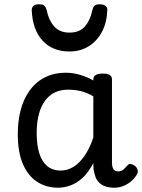

<svg xmlns="http://www.w3.org/2000/svg" viewBox="-20 -858 664 895"><path d="M250 17Q195 17 152.5 -11Q110 -39 86.5 -94Q63 -149 63 -232Q63 -284 72.5 -328.5Q82 -373 101 -408.5Q120 -444 147 -468.5Q174 -493 209 -506Q244 -519 287 -519Q319 -519 352 -509.5Q385 -500 415 -483V-487Q415 -501 426 -508Q437 -515 459 -515Q481 -515 491.5 -508.5Q502 -502 502 -488V-99Q502 -85 505.5 -76Q509 -67 515.5 -63Q522 -59 530 -59Q540 -59 546.5 -62Q553 -65 559.5 -71.5Q566 -78 575 -88Q581 -95 590 -93.5Q599 -92 609 -85Q619 -76 621.5 -65.5Q624 -55 619 -46Q608 -27 591.5 -13Q575 1 555 9Q535 17 513 17Q490 17 473 11.5Q456 6 443.5 -5.5Q431 -17 425 -33.5Q419 -50 416 -71Q416 -76 415.5 -83Q415 -90 415 -98Q393 -55 366 -30Q339 -5 309.5 6Q280 17 250 17ZM151 -235Q151 -183 163 -144Q175 -105 200 -84Q225 -63 263 -63Q294 -63 322 -80Q350 -97 374 -131.5Q398 -166 415 -217V-409Q384 -427 355.5 -433.5Q327 -440 297 -440Q270 -440 247.5 -432Q225 -424 207 -407.5Q189 -391 176.5 -366.5Q164 -342 157.5 -309.5Q151 -277 151 -235ZM304 -618Q225 -618 178.5 -668.5Q132 -719 128 -809Q127 -821 135 -829.5Q143 -838 162 -838Q181 -838 188 -830Q195 -822 198 -809Q207 -764 232.5 -735Q258 -706 304 -706Q351 -706 376 -735Q401 -764 410 -809Q413 -823 419.5 -830.5Q426 -838 445 -838Q464 -838 473 -829.5Q482 -821 480 -809Q478 -752 455 -709Q432 -666 393 -642Q354 -618 304 -618Z"/></svg>

Font: Playwrite GB J
Style: Regular
Weight: 400
Designer: Veronika Burian, José Scaglione
Foundry: TypeTogether
Version: Version 1.002